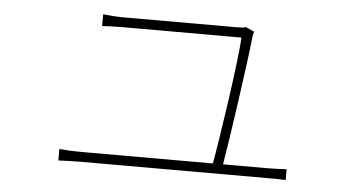

<svg xmlns="http://www.w3.org/2000/svg" viewBox="-40 -552 1079 584"><g transform="rotate(5 500.0 -260.5)"><path d="M656 -65C670 -147 703 -378 711 -455C711 -461 713 -469 715 -475L689 -487C685 -485 676 -484 664 -484H313C289 -484 274 -486 253 -488V-452C274 -453 287 -454 314 -454H678C677 -396 638 -135 625 -65H224C198 -65 178 -66 156 -68V-33C178 -34 198 -35 224 -35H793C810 -35 834 -35 850 -34V-67C834 -66 809 -65 790 -65Z"/></g></svg>

Font: Noto Sans CJK Thin
Style: Regular
Weight: 100
Designer: Ryoko NISHIZUKA (kana & ideographs); Paul D. Hunt (Latin, Greek & Cyrillic); Wenlong ZHANG (bopomofo); Sandoll Communica
Foundry: Adobe Systems Incorporated
Version: Version 1.000;PS 1;hotconv 1.0.78;makeotf.lib2.5.61930